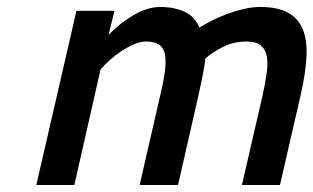

<svg xmlns="http://www.w3.org/2000/svg" viewBox="-20 -530 898 550"><path d="M84 0 199 -499H308L291 -430Q321 -462 361.5 -486Q402 -510 439 -510Q479 -510 508.5 -496.5Q538 -483 551 -451Q567 -461 588 -471.5Q609 -482 632 -490.5Q655 -499 679 -504.5Q703 -510 726 -510Q774 -510 803.5 -494.5Q833 -479 846.5 -448Q860 -417 858 -370Q856 -323 842 -261L782 0H673L732 -256Q740 -292 744 -321Q748 -350 744 -370Q740 -390 726.5 -400.5Q713 -411 686 -411Q648 -411 616.5 -394.5Q585 -378 568 -362Q568 -354 562.5 -324.5Q557 -295 549 -259L490 0H380L439 -257Q448 -294 452 -323Q456 -352 453 -371.5Q450 -391 437 -401Q424 -411 399 -411Q382 -411 363.5 -403Q345 -395 327 -383Q309 -371 293.5 -357Q278 -343 268 -331L193 0Z"/></svg>

Font: Panefresco 750wt
Style: Italic
Weight: 750
Foundry: Campivisivi & Chank Co
Version: Version 1.000